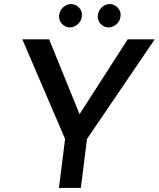

<svg xmlns="http://www.w3.org/2000/svg" viewBox="-20 -918 776 938"><path d="M298 -239 89 -726H220L381 -330L348 -328L604 -726H736L405 -239L375 0H268ZM269 -844Q272 -869 291 -884.5Q310 -900 331 -898Q351 -897 367 -880Q383 -863 380 -838Q377 -813 358 -798Q339 -783 319 -784Q298 -785 282 -802.5Q266 -820 269 -844ZM458 -844Q461 -869 480 -884.5Q499 -900 520 -898Q540 -897 556 -879.5Q572 -862 569 -838Q566 -813 547 -798Q528 -783 508 -784Q487 -785 471 -802Q455 -819 458 -844Z"/></svg>

Font: Josefin Sans Thin Medium
Style: Italic
Weight: 500
Italic angle: -7°
Version: Version 2.000